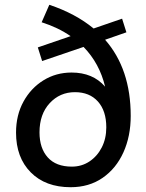

<svg xmlns="http://www.w3.org/2000/svg" viewBox="-20 -773 609 802"><path d="M275 9Q170 9 108.5 -53Q47 -115 47 -219Q47 -292 78 -348.5Q109 -405 161.5 -437.5Q214 -470 279 -470Q368 -470 419 -411Q396 -508 329 -577L156 -518L138 -575L275 -622Q223 -658 154 -680L186 -753Q296 -716 371 -654L490 -695L508 -638L419 -607Q526 -485 526 -289Q526 -204 495.5 -136.5Q465 -69 408.5 -30Q352 9 275 9ZM280 -77Q321 -77 353.5 -98.5Q386 -120 405 -157Q424 -194 424 -241Q424 -310 389 -349Q354 -388 293 -388Q230 -388 187.5 -342Q145 -296 145 -220Q145 -154 179.5 -115.5Q214 -77 280 -77Z"/></svg>

Font: Livvic Medium
Style: Regular
Weight: 500
Designer: Jacques Le Bailly, Baron von Fonthausen
Version: Version 1.001; ttfautohint (v1.8.2)